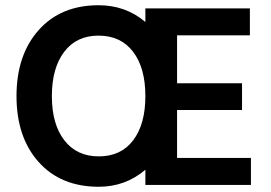

<svg xmlns="http://www.w3.org/2000/svg" viewBox="-20 -706 1034 733"><path d="M357 -109Q442 -109 488.5 -170.5Q535 -232 535 -339Q535 -447 488 -508.5Q441 -570 356 -570Q272 -570 225 -508Q178 -446 178 -339Q178 -232 225.5 -170.5Q273 -109 357 -109ZM656 -103H938V0H535V-58Q459 7 357 7Q212 7 127.5 -87.5Q43 -182 43 -339Q43 -496 127.5 -591Q212 -686 356 -686Q460 -686 535 -622V-674H934V-571H656V-388H904V-286H656Z"/></svg>

Font: Hind SemiBold
Style: Regular
Weight: 600
Designer: Manushi Parikh, Satya Rajpurohit
Foundry: Indian Type Foundry
Version: Version 2.001;PS 1.0;hotconv 1.0.79;makeotf.lib2.5.61930; tt